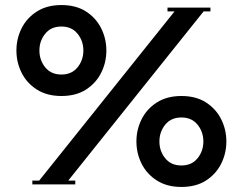

<svg xmlns="http://www.w3.org/2000/svg" viewBox="-20 -730 961 760"><path d="M45 -530Q45 -577 65.5 -618Q86 -659 126 -684.5Q166 -710 223 -710Q281 -710 320.5 -684.5Q360 -659 380.5 -618Q401 -577 401 -530Q401 -483 380.5 -442Q360 -401 320.5 -375.5Q281 -350 223 -350Q166 -350 126 -375.5Q86 -401 65.5 -442Q45 -483 45 -530ZM108 0V-15H135L671 -685H643V-700H813V-685H786L250 -15H278V0ZM136 -530Q136 -492 159 -463.5Q182 -435 223 -435Q264 -435 287 -463.5Q310 -492 310 -530Q310 -568 287 -596.5Q264 -625 223 -625Q182 -625 159 -596.5Q136 -568 136 -530ZM520 -170Q520 -217 540.5 -258Q561 -299 601 -324.5Q641 -350 698 -350Q756 -350 795.5 -324.5Q835 -299 855.5 -258Q876 -217 876 -170Q876 -123 855.5 -82Q835 -41 795.5 -15.5Q756 10 698 10Q641 10 601 -15.5Q561 -41 540.5 -82Q520 -123 520 -170ZM611 -170Q611 -132 634 -103.5Q657 -75 698 -75Q739 -75 762 -103.5Q785 -132 785 -170Q785 -208 762 -236.5Q739 -265 698 -265Q657 -265 634 -236.5Q611 -208 611 -170Z"/></svg>

Font: Copperplate CC
Style: Regular
Weight: 400
Designer: indestructible type*
Foundry: Cowboy Collective
Version: Version 1.000